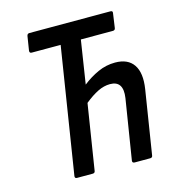

<svg xmlns="http://www.w3.org/2000/svg" viewBox="-100 -741 758 826"><g transform="rotate(-15 279.0 -327.5)"><path d="M142 0Q132 0 133 -10L222 -571H93Q83 -571 84 -582L94 -645Q96 -655 105 -655H466Q477 -655 475 -645L466 -582Q465 -571 455 -571H312L282 -378Q315 -404 351.5 -420.5Q388 -437 428 -437Q485 -437 510 -400Q535 -363 524 -293L479 -10Q478 0 468 0H399Q388 0 389 -10L432 -278Q443 -353 383 -353Q356 -353 328.5 -339.5Q301 -326 269 -300L223 -10Q222 0 212 0Z"/></g></svg>

Font: Sofia Sans Condensed SemiBold
Style: Italic
Weight: 600
Italic angle: -9°
Version: Version 4.100